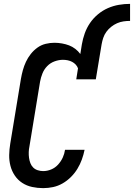

<svg xmlns="http://www.w3.org/2000/svg" viewBox="-20 -964 692 992"><path d="M203 8Q174 8 146 2Q118 -4 95 -19Q72 -34 56.5 -57Q41 -80 34 -107Q27 -134 27.5 -163Q28 -192 33 -222L88 -556Q92 -579 98 -601Q104 -623 114 -644.5Q124 -666 139 -685Q154 -704 173.5 -718Q193 -732 216 -737.5Q239 -743 261 -743Q281 -743 300.5 -739.5Q320 -736 337 -729.5Q354 -723 369 -711.5Q384 -700 395 -685L403 -735Q408 -764 418 -792Q428 -820 445 -845Q462 -870 486 -890Q510 -910 537.5 -922Q565 -934 594 -939Q623 -944 652 -944V-856Q635 -856 618 -853.5Q601 -851 585 -844Q569 -837 554.5 -825.5Q540 -814 529.5 -799.5Q519 -785 513.5 -768.5Q508 -752 505 -735L475 -554H374L383 -611Q379 -622 371 -630.5Q363 -639 352.5 -644.5Q342 -650 330 -652.5Q318 -655 305 -655Q284 -655 262 -647Q240 -639 224 -622.5Q208 -606 199.5 -585Q191 -564 187 -542L132 -207Q129 -193 128.5 -178Q128 -163 130 -148.5Q132 -134 137 -121Q142 -108 151.5 -98.5Q161 -89 175 -84.5Q189 -80 203 -80Q224 -80 244.5 -88.5Q265 -97 280 -113.5Q295 -130 304 -149.5Q313 -169 316 -190H417Q412 -165 403 -140Q394 -115 380 -92Q366 -69 346.5 -49.5Q327 -30 303.5 -16.5Q280 -3 254.5 2.5Q229 8 203 8Z"/></svg>

Font: Iosevka Curly Semibold Oblique
Style: Regular
Weight: 600
Italic angle: -9°
Monospace: yes
Designer: Belleve Invis
Foundry: Belleve Invis
Version: Version 11.1.0; ttfautohint (v1.8.3)